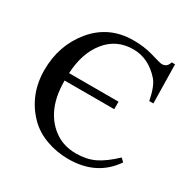

<svg xmlns="http://www.w3.org/2000/svg" viewBox="-156 -820 963 978"><g transform="rotate(30 325.5 -331.0)"><path d="M602 -129 621 -111Q536 14 370 14Q300 14 238 -9Q176 -32 134 -75Q38 -174 38 -319Q38 -463 124 -568Q213 -676 357 -676Q419 -676 471 -661Q531 -643 540 -643Q572 -643 580 -676H600L604 -448H580Q564 -529 536 -560Q468 -636 379 -636Q281 -636 221 -562Q161 -488 155 -367H446V-323H154Q154 -222 189 -155Q219 -97 270 -63.5Q321 -30 389 -30Q451 -30 498 -52.5Q545 -75 602 -129Z"/></g></svg>

Font: STIX Math
Style: Regular
Weight: 400
Designer: MicroPress Inc., with final additions and corrections provided by Coen Hoffman, Elsevier (retired)
Version: Version 1.1.1